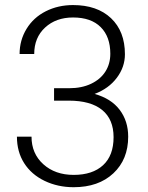

<svg xmlns="http://www.w3.org/2000/svg" viewBox="-20 -741 594 770"><path d="M47.9 -192.9H106.4Q106.4 -125 153.8 -82.3Q201.2 -39.6 275.4 -39.6Q351.1 -39.6 393.3 -78.4Q435.5 -117.2 435.5 -190.9Q435.5 -262.2 389.9 -299.8Q344.2 -337.4 255.4 -337.4H196.8V-387.2H257.3Q307.6 -387.2 345.2 -405Q382.8 -422.9 402.6 -453.9Q422.4 -484.9 422.4 -525.4Q422.4 -593.8 383.8 -632.3Q345.2 -670.9 272.9 -670.9Q204.6 -670.9 160.9 -630.6Q117.2 -590.3 117.2 -524.4H58.6Q58.6 -579.6 86.4 -625.2Q114.3 -670.9 163.6 -695.8Q212.9 -720.7 272.9 -720.7Q369.6 -720.7 425.3 -668Q481 -615.2 481 -523.4Q481 -472.2 448.5 -429Q416 -385.7 359.4 -364.3Q425.8 -345.7 460 -300.5Q494.1 -255.4 494.1 -192.9Q494.1 -101.6 434.6 -45.9Q375 9.8 275.4 9.8Q211.9 9.8 158.9 -15.6Q106 -41 76.9 -86.7Q47.9 -132.3 47.9 -192.9Z"/></svg>

Font: Roboto Light
Style: Regular
Weight: 300
Designer: Google
Version: Version 2.137; 2017